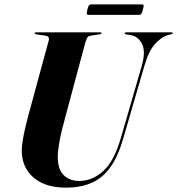

<svg xmlns="http://www.w3.org/2000/svg" viewBox="-20 -848 810 878"><path d="M532 -215 628.5 -547.5Q647 -613 629.2 -647.8Q611.5 -682.5 576 -688L557 -690.5Q553 -691.5 551.5 -692.8Q550 -694 550 -696Q550 -698 551.8 -699Q553.5 -700 557 -700H764Q767 -700 768.5 -699.2Q770 -698.5 770 -696.5Q770 -695 768.8 -693.8Q767.5 -692.5 763.5 -691.5L749 -688Q719 -680 689.2 -647.2Q659.5 -614.5 640 -546L543.5 -214.5Q520.5 -134.5 485.8 -85Q451 -35.5 401 -12.8Q351 10 281.5 10Q216 10 170.8 -12Q125.5 -34 102.2 -72.8Q79 -111.5 79.5 -163Q79.5 -177.5 83.5 -203Q87.5 -228.5 94 -257.2Q100.5 -286 107 -310.5L203 -663.5Q205.5 -673.5 201 -678.8Q196.5 -684 187 -685L145 -691Q142 -691.5 140.2 -692.5Q138.5 -693.5 138.5 -696Q138.5 -698 140.2 -699Q142 -700 145 -700H439Q444.5 -700 444.5 -696.5Q444.5 -695 443.2 -693.5Q442 -692 438 -691.5L393.5 -684.5Q384.5 -683.5 379.8 -677Q375 -670.5 369.5 -651L278.5 -312Q260 -245.5 252.2 -202.2Q244.5 -159 244 -131.5Q244 -74.5 271 -47.5Q298 -20.5 342.5 -20.5Q401.5 -20.5 451.5 -65.2Q501.5 -110 532 -215ZM379.5 -804Q383 -819 386.8 -823.5Q390.5 -828 398.5 -828H627Q635.5 -828 636.8 -824Q638 -820 633.5 -804.5Q630 -790 626.5 -785Q623 -780 615 -780H386Q378 -780 377 -784.8Q376 -789.5 379.5 -804Z"/></svg>

Font: Fraunces 120pt
Style: Bold Italic
Weight: 700
Italic angle: -16°
Version: Version 1.000;[b76b70a41]